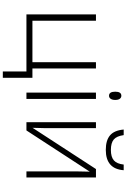

<svg xmlns="http://www.w3.org/2000/svg" viewBox="212 -942 897 1362"><g transform="rotate(90 661.0 -261.5)"><path d="M532.2 167.5H487.3V0H82.5V-493.2H127.4V-42.5H421.9V-493.2H466.3V-42.5H532.2Z M682.1 0H637.2V-493.2H682.1ZM630.9 -629.9Q630.9 -673.3 659.7 -673.3Q673.3 -673.3 681.4 -662.1Q689.5 -650.9 689.5 -629.9Q689.5 -609.4 681.4 -597.7Q673.3 -585.9 659.7 -585.9Q630.9 -585.9 630.9 -629.9Z M889.6 -493.2V-136.7L887.2 -43.5L1179.7 -493.2H1239.3V0H1196.3V-354L1198.2 -449.2L905.8 0H847.2V-493.2ZM1043.5 -563Q976.1 -563 940.7 -593Q905.3 -623 899.4 -689.9H939Q945.8 -640.1 970 -619.6Q994.1 -599.1 1044.4 -599.1Q1094.2 -599.1 1118.4 -620.4Q1142.6 -641.6 1147.9 -689.9H1188Q1178.7 -563 1043.5 -563Z"/></g></svg>

Font: Bpm'online Open Sans Light
Style: Regular
Weight: 300
Foundry: Ascender Corporation
Version: Version 1.10